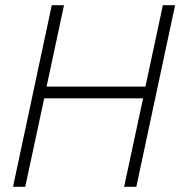

<svg xmlns="http://www.w3.org/2000/svg" viewBox="-20 -718 693 738"><path d="M530 -340H150L77 0H30L179 -698H226L159 -385H539L606 -698H653L504 0H457Z"/></svg>

Font: Azeret Mono Thin
Style: Italic
Weight: 100
Italic angle: -12°
Designer: Martin Vácha
Foundry: Displaay
Version: Version 1.000; Glyphs 3.0.3, build 3074